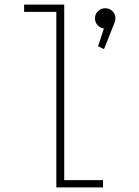

<svg xmlns="http://www.w3.org/2000/svg" viewBox="-20 -820 610 840"><path d="M261 -32H430.5V0H226.5V-768H85.5V-800H261ZM485 -740Q485 -730 481 -720.5L435 -605L409 -617.5L434.5 -695Q418 -697.5 406.8 -710.2Q395.5 -723 395.5 -740Q395.5 -758 408.8 -771Q422 -784 440.5 -784Q459 -784 472 -771Q485 -758 485 -740Z"/></svg>

Font: League Mono Narrow Thin
Style: Regular
Weight: 100
Width: 3
Designer: Tyler Finck
Foundry: The League of Moveable Type / Tyler Finck
Version: Version 2.210